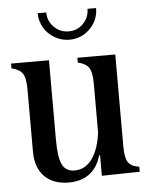

<svg xmlns="http://www.w3.org/2000/svg" viewBox="-52 -743 622 802"><g transform="rotate(-5 259.0 -342.0)"><path d="M66 -126V-386Q66 -434 53.5 -453Q41 -472 7 -480V-500H80H166V-167Q166 -93 181 -62.5Q196 -32 233 -32Q278 -32 307 -72.5Q336 -113 345 -188H366V-86H340Q326 -36 291.5 -10Q257 16 204 16Q140 16 103 -21Q66 -58 66 -126ZM285 -480V-500H358H444V-115Q444 -67 456.5 -48Q469 -29 503 -24V-3L344 0V-386Q344 -434 331.5 -453Q319 -472 285 -480ZM136 -700H172Q172 -664 197.5 -638.5Q223 -613 259 -613Q295 -613 320 -638.5Q345 -664 345 -700H381Q381 -649 345 -613.5Q309 -578 259 -578Q226 -578 197.5 -594.5Q169 -611 152.5 -639Q136 -667 136 -700Z"/></g></svg>

Font: RL Madena Variable
Style: Regular
Weight: 400
Designer: I Kadek Wantara Putra
Foundry: Roughlines ID
Version: Version 1.000;Glyphs 3.1.2 (3151)